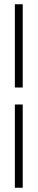

<svg xmlns="http://www.w3.org/2000/svg" viewBox="-20 -802 177 904"><path d="M50 -310H87V82H50ZM50 -782H87V-390H50Z"/></svg>

Font: Phudu SemiBold
Style: Regular
Weight: 600
Version: Version 1.005;gftools[0.9.23]